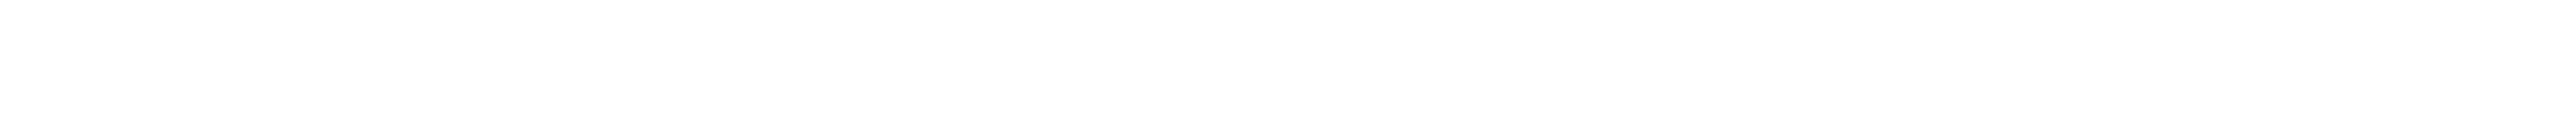

<svg xmlns="http://www.w3.org/2000/svg" viewBox="-131 -24 815 40"><path d="M-57 -4ZM-111 -4Z"/></svg>

Font: MewTooHand
Style: BdWideLta
Weight: 400
Designer: Mew Too, Robert Jablonski
Version: Version 0.77